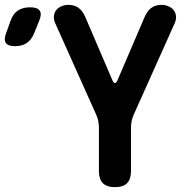

<svg xmlns="http://www.w3.org/2000/svg" viewBox="-173 -760 793 790"><path d="M-33 -622Q-44 -596 -63 -583Q-82 -570 -111 -570Q-140 -570 -149 -583.5Q-158 -597 -148 -623L-130 -673Q-120 -703 -99.5 -716.5Q-79 -730 -49 -730Q-19 -730 -9.5 -716Q0 -702 -12 -674ZM300 10Q266 10 250 -6.5Q234 -23 234 -56V-235Q234 -250 231 -263.5Q228 -277 222 -290L54 -665Q47 -681 49 -695Q51 -709 58.5 -718.5Q66 -728 79.5 -734Q93 -740 108 -740Q132 -740 149 -728.5Q166 -717 178 -690L289 -431Q295 -418 300 -418Q305 -418 311 -431L422 -690Q434 -717 451 -728.5Q468 -740 492 -740Q507 -740 520.5 -734Q534 -728 541.5 -718.5Q549 -709 551 -695Q553 -681 546 -665L378 -290Q372 -277 369 -263.5Q366 -250 366 -235V-56Q366 -23 350 -6.5Q334 10 300 10Z"/></svg>

Font: Maple Mono NL
Style: Bold
Weight: 700
Monospace: yes
Designer: subframe7536
Version: Version 7.000